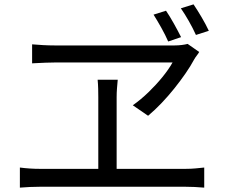

<svg xmlns="http://www.w3.org/2000/svg" viewBox="-20 -869 1040 879"><path d="M740 -820Q757 -795 776 -761Q795 -727 809 -699L750 -679Q737 -709 718.5 -742Q700 -775 683 -802ZM866 -849Q883 -824 902.5 -791Q922 -758 936 -728L877 -709Q863 -740 844.5 -772.5Q826 -805 808 -831ZM892 -631Q886 -621 880 -613.5Q874 -606 869 -597Q853 -567 829.5 -533Q806 -499 778 -464Q750 -429 719.5 -397Q689 -365 658 -339L588 -387Q626 -414 660.5 -447.5Q695 -481 723.5 -516Q752 -551 770 -583Q751 -583 709 -583Q667 -583 612 -583Q557 -583 498 -583Q439 -583 385 -583Q331 -583 291 -583Q251 -583 233 -583Q215 -583 189.5 -582Q164 -581 145.5 -580Q127 -579 127 -579V-666Q150 -664 177 -662.5Q204 -661 229 -661Q249 -661 290.5 -661Q332 -661 386.5 -661Q441 -661 499.5 -661Q558 -661 613.5 -661Q669 -661 713 -661Q757 -661 780 -661Q796 -661 812 -663Q828 -665 839 -668ZM514 -424Q514 -414 514 -386Q514 -358 514 -321Q514 -284 514 -244Q514 -204 514 -166.5Q514 -129 514 -100Q514 -71 514 -58H430Q430 -71 430 -100Q430 -129 430 -166Q430 -203 430 -243.5Q430 -284 430 -321Q430 -358 430 -386Q430 -414 430 -424Q430 -442 429.5 -462.5Q429 -483 427 -504H519Q517 -483 515.5 -463.5Q514 -444 514 -424ZM71 -102Q94 -99 117 -97.5Q140 -96 162 -96H830Q854 -96 875 -98Q896 -100 915 -102V-10Q895 -12 870.5 -13Q846 -14 830 -14H162Q141 -14 118 -13Q95 -12 71 -10Z"/></svg>

Font: Noto Sans HK
Style: Regular
Weight: 400
Designer: Ryoko NISHIZUKA 西塚涼子 (kana, bopomofo & ideographs); Paul D. Hunt (Latin, Greek & Cyrillic); Sandoll Communications 산돌커뮤니
Foundry: Adobe
Version: Version 2.004-H2;hotconv 1.0.118;makeotfexe 2.5.65603